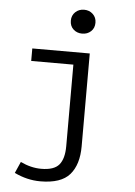

<svg xmlns="http://www.w3.org/2000/svg" viewBox="-61 -762 722 1025"><g transform="rotate(5 300.0 -249.5)"><path d="M194 217Q123 217 55 184L82 123Q138 150 193 150Q262 150 289 117.5Q316 85 316 18V-419H90V-486H398V12Q398 110 351.5 163.5Q305 217 194 217ZM282 -652Q282 -680 301 -698Q320 -716 348 -716Q376 -716 395 -698Q414 -680 414 -652Q414 -623 395 -605.5Q376 -588 348 -588Q320 -588 301 -605.5Q282 -623 282 -652Z"/></g></svg>

Font: TypoPRO Source Code Pro
Style: Regular
Weight: 400
Monospace: yes
Designer: Paul D. Hunt, Teo Tuominen
Foundry: Adobe Systems Incorporated
Version: Version 2.010;PS 1.0;hotconv 1.0.84;makeotf.lib2.5.63406